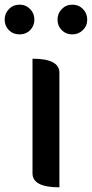

<svg xmlns="http://www.w3.org/2000/svg" viewBox="-52 -801 393 821"><path d="M202 0Q87 0 87 -60V-550Q202 -550 202 -490V0ZM32 -654Q4 -654 -14 -672Q-32 -690 -32 -717Q-32 -744 -14 -762Q4 -781 32 -781Q59 -781 77 -762Q95 -744 95 -717Q95 -691 77 -672Q59 -654 32 -654ZM212 -762Q230 -781 257 -781Q285 -781 303 -762Q321 -744 321 -717Q321 -690 302 -672Q284 -654 257 -654Q230 -654 212 -672Q194 -690 194 -717Q194 -744 212 -762Z"/></svg>

Font: Swei Half Moon CJK SC
Style: Medium
Weight: 500
Version: Version 2.071